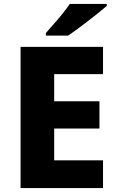

<svg xmlns="http://www.w3.org/2000/svg" viewBox="-20 -951 595 971"><path d="M501 0H84V-714H501V-576H254V-439H483V-301H254V-140H501ZM520 -921Q504 -907 479 -887Q454 -867 425.5 -845Q397 -823 370.5 -803.5Q344 -784 324 -771H212V-784Q228 -803 251 -828.5Q274 -854 296 -881.5Q318 -909 333 -931H520Z"/></svg>

Font: Noto Sans ExtraBold
Style: Regular
Weight: 800
Designer: Monotype Design Team
Foundry: Monotype Imaging Inc.
Version: Version 2.007